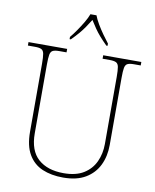

<svg xmlns="http://www.w3.org/2000/svg" viewBox="-100 -1006 878 1091"><g transform="rotate(10 339.5 -460.5)"><path d="M340 10Q271 10 219.5 -12Q168 -34 139 -83.5Q110 -133 110 -214V-606Q110 -645 106.5 -663.5Q103 -682 91 -688Q79 -694 54 -694H13V-714H236V-694H194Q169 -694 157 -688Q145 -682 141.5 -663.5Q138 -645 138 -606V-210Q138 -110 191.5 -62.5Q245 -15 338 -15Q409 -15 453.5 -42.5Q498 -70 519.5 -116.5Q541 -163 541 -219V-606Q541 -645 537.5 -663.5Q534 -682 522 -688Q510 -694 485 -694H444V-714H664V-694H625Q600 -694 588 -688Q576 -682 572.5 -663.5Q569 -645 569 -606V-218Q569 -153 544 -101.5Q519 -50 468.5 -20Q418 10 340 10ZM240 -784Q256 -803 274 -829Q292 -855 308 -882Q324 -909 332 -931H367Q375 -909 391 -882Q407 -855 425.5 -829Q444 -803 459 -784V-771H452Q427 -796 409.5 -816Q392 -836 378 -856.5Q364 -877 349 -901Q334 -877 320 -856.5Q306 -836 289 -816Q272 -796 247 -771H240Z"/></g></svg>

Font: Noto Serif Kannada Thin
Style: Regular
Weight: 250
Version: Version 2.003